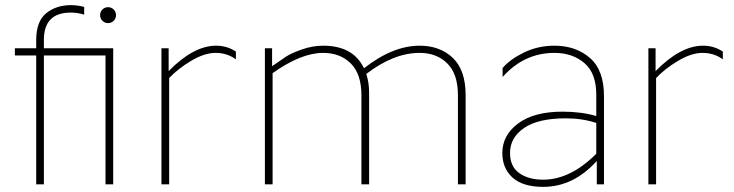

<svg xmlns="http://www.w3.org/2000/svg" viewBox="-20 -718 2860 748"><path d="M38 -502V-530H121V-561Q121 -635 160 -666.5Q199 -698 256 -698Q282 -698 308 -691V-661Q282 -669 256 -669Q151 -669 151 -563V-530H421V0H391V-502H151V0H121V-502ZM423 -637Q414 -628 401 -628Q388 -628 379 -637Q370 -646 370 -659Q370 -672 379 -681Q388 -690 401 -690Q414 -690 423 -681Q432 -672 432 -659Q432 -646 423 -637Z M609 -530H637V-441Q734 -540 822 -540Q865 -540 899 -517V-487Q864 -512 820 -512Q777 -512 725.5 -481.5Q674 -451 639 -414V0H609Z M1239 -512Q1153 -512 1042 -433V0H1012V-530H1040V-460Q1074 -484 1094.5 -497.5Q1115 -511 1156.5 -525.5Q1198 -540 1239 -540Q1356 -540 1398 -452Q1510 -540 1615 -540Q1694 -540 1744 -492.5Q1794 -445 1794 -347V0H1764V-347Q1764 -430 1722.5 -471Q1681 -512 1615 -512Q1514 -512 1407 -430Q1418 -397 1418 -357V0H1388V-347Q1388 -430 1346.5 -471Q1305 -512 1239 -512Z M2096 -18Q2202 -18 2303 -119V-239Q2249 -257 2184 -257Q2077 -257 2022 -219.5Q1967 -182 1967 -122Q1967 -69 2003 -43.5Q2039 -18 2096 -18ZM2303 -349Q2303 -433 2256.5 -472.5Q2210 -512 2140 -512Q2022 -512 1938 -418V-453Q1967 -487 2021.5 -513.5Q2076 -540 2140 -540Q2223 -540 2278 -492.5Q2333 -445 2333 -344V0H2305V-91Q2214 10 2096 10Q2017 10 1977 -26Q1937 -62 1937 -122Q1937 -191 1998.5 -237Q2060 -283 2172 -283Q2244 -283 2303 -266Z M2506 -530H2534V-441Q2631 -540 2719 -540Q2762 -540 2796 -517V-487Q2761 -512 2717 -512Q2674 -512 2622.5 -481.5Q2571 -451 2536 -414V0H2506Z"/></svg>

Font: Roundo ExtraLight
Style: Regular
Weight: 250
Designer: Namrata Goyal (Gurmukhi), Shiva Nallaperumal (Latin)
Foundry: Indian Type Foundry
Version: Version 1.000;PS 1.0;hotconv 1.0.88;makeotf.lib2.5.647800